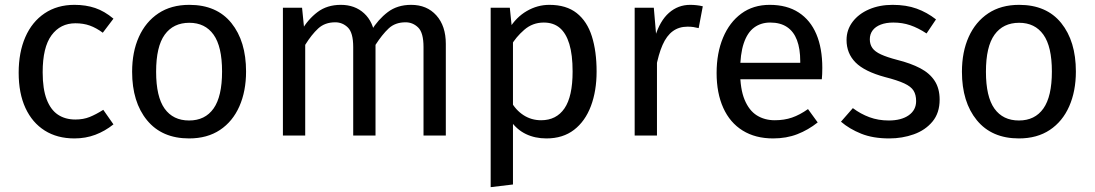

<svg xmlns="http://www.w3.org/2000/svg" viewBox="-20 -559 4515 792"><path d="M287 -539Q334 -539 372.5 -526Q411 -513 448 -482L404 -424Q377 -444 350.5 -453.5Q324 -463 291 -463Q229 -463 192.5 -413.5Q156 -364 156 -261Q156 -192 172.5 -149Q189 -106 219 -86Q249 -66 291 -66Q324 -66 350 -76.5Q376 -87 406 -106L448 -46Q413 -18 373 -3Q333 12 287 12Q216 12 164.5 -20.5Q113 -53 85 -113.5Q57 -174 57 -259Q57 -343 84.5 -406Q112 -469 164 -504Q216 -539 287 -539Z M761 -539Q874 -539 934.5 -464Q995 -389 995 -264Q995 -183 967.5 -120.5Q940 -58 887.5 -23Q835 12 760 12Q648 12 586.5 -63Q525 -138 525 -263Q525 -345 553 -407Q581 -469 633.5 -504Q686 -539 761 -539ZM761 -465Q695 -465 659.5 -416Q624 -367 624 -263Q624 -160 659 -111Q694 -62 760 -62Q826 -62 861 -111.5Q896 -161 896 -264Q896 -367 861 -416Q826 -465 761 -465Z M1386 -539Q1444 -539 1482 -504Q1520 -469 1527 -407L1529 -378V0H1437V-365Q1437 -424 1415 -445.5Q1393 -467 1363 -467Q1320 -467 1292.5 -441.5Q1265 -416 1239 -374L1223 -432Q1250 -479 1289.5 -509Q1329 -539 1386 -539ZM1147 -527H1226L1239 -398V0H1147ZM1676 -539Q1741 -539 1780 -495.5Q1819 -452 1819 -378V0H1727V-365Q1727 -424 1705 -445.5Q1683 -467 1653 -467Q1610 -467 1583 -441.5Q1556 -416 1529 -374L1511 -432Q1540 -479 1579.5 -509Q1619 -539 1676 -539Z M2246 -539Q2316 -539 2359 -505Q2402 -471 2421.5 -409Q2441 -347 2441 -264Q2441 -184 2417.5 -121.5Q2394 -59 2348 -23.5Q2302 12 2234 12Q2187 12 2149.5 -6Q2112 -24 2086 -61L2087 -142Q2107 -105 2139.5 -84Q2172 -63 2212 -63Q2275 -63 2308.5 -112Q2342 -161 2342 -264Q2342 -333 2328.5 -377.5Q2315 -422 2289 -444Q2263 -466 2223 -466Q2177 -466 2142.5 -436Q2108 -406 2088 -371L2080 -440Q2109 -488 2153 -513.5Q2197 -539 2246 -539ZM2004 -527H2083L2092 -439L2096 -400V202L2004 213Z M2827 -539Q2840 -539 2853.5 -537.5Q2867 -536 2879 -533L2862 -443Q2850 -446 2840 -447.5Q2830 -449 2816 -449Q2781 -449 2755.5 -430.5Q2730 -412 2713 -373.5Q2696 -335 2685 -275L2682 -407Q2702 -473 2739.5 -506Q2777 -539 2827 -539ZM2598 -527H2677L2687 -410L2690 -315V0H2598Z M3155 -539Q3226 -539 3274.5 -507.5Q3323 -476 3347.5 -418Q3372 -360 3372 -279Q3372 -266 3371.5 -253.5Q3371 -241 3370 -232H3018V-300H3281Q3281 -302 3281 -303.5Q3281 -305 3281 -306Q3281 -358 3267.5 -393.5Q3254 -429 3226.5 -447.5Q3199 -466 3157 -466Q3119 -466 3091 -445.5Q3063 -425 3048 -380.5Q3033 -336 3033 -265Q3033 -192 3051.5 -147.5Q3070 -103 3102 -83Q3134 -63 3176 -63Q3215 -63 3247 -74Q3279 -85 3313 -109L3353 -54Q3314 -23 3269 -5.5Q3224 12 3169 12Q3096 12 3043.5 -20.5Q2991 -53 2963.5 -114Q2936 -175 2936 -258Q2936 -340 2962.5 -403.5Q2989 -467 3038 -503Q3087 -539 3155 -539Z M3662 -539Q3718 -539 3761 -523.5Q3804 -508 3841 -479L3802 -421Q3767 -444 3734.5 -455Q3702 -466 3665 -466Q3635 -466 3613 -457.5Q3591 -449 3579.5 -433.5Q3568 -418 3568 -397Q3568 -376 3578.5 -361Q3589 -346 3614 -334.5Q3639 -323 3681 -312Q3737 -298 3776 -277.5Q3815 -257 3835.5 -225.5Q3856 -194 3856 -148Q3856 -93 3826.5 -57.5Q3797 -22 3749.5 -5Q3702 12 3648 12Q3581 12 3532.5 -7.5Q3484 -27 3449 -57L3498 -113Q3530 -89 3566.5 -75.5Q3603 -62 3646 -62Q3698 -62 3728.5 -83.5Q3759 -105 3759 -142Q3759 -168 3748.5 -185Q3738 -202 3710 -215Q3682 -228 3631 -241Q3546 -264 3509 -301.5Q3472 -339 3472 -394Q3472 -436 3497 -469Q3522 -502 3565 -520.5Q3608 -539 3662 -539Z M4184 -539Q4297 -539 4357.5 -464Q4418 -389 4418 -264Q4418 -183 4390.5 -120.5Q4363 -58 4310.5 -23Q4258 12 4183 12Q4071 12 4009.5 -63Q3948 -138 3948 -263Q3948 -345 3976 -407Q4004 -469 4056.5 -504Q4109 -539 4184 -539ZM4184 -465Q4118 -465 4082.5 -416Q4047 -367 4047 -263Q4047 -160 4082 -111Q4117 -62 4183 -62Q4249 -62 4284 -111.5Q4319 -161 4319 -264Q4319 -367 4284 -416Q4249 -465 4184 -465Z"/></svg>

Font: Fira Sans Variable
Style: Regular
Weight: 400
Designer: Carrois Corporate & Edenspiekermann AG
Foundry: Carrois Corporate GbR & Edenspiekermann AG
Version: Version 4.202